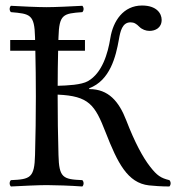

<svg xmlns="http://www.w3.org/2000/svg" viewBox="-20 -671 646 696"><path d="M520 1C534.9 2.7 566.2 5 594 5C600 -1 600 -12 594 -18C563 -25.5 549.4 -34.5 524.4 -66.5C497.9 -100.1 468.1 -155.8 438 -234C411 -304 373 -348 304 -348L303 -351C379 -379 400 -466 411 -528C416 -557 423 -590 453 -590C466 -590 474 -585 485 -574C495 -564 509 -559 522 -559C543 -559 566 -570 566 -599C566 -622 548 -651 495 -651C427.2 -651 390 -595 380 -533C371 -477 350.5 -406.5 299 -377C274.9 -363.2 225.1 -361 189.1 -360C189.2 -405.4 189.6 -442.3 190.7 -487H288V-526H191.7C191.8 -529.3 191.9 -532.6 192 -536C194.5 -619 208.5 -622 278.5 -627C284.5 -633 284.5 -644 278.5 -650C241.5 -648 179 -645 149 -645C119 -645 51.5 -648 19.5 -650C13.5 -644 13.5 -633 19.5 -627C89.5 -621 105 -619 107 -536C107.1 -532.6 107.1 -529.3 107.2 -526H17V-487H108.1C109.3 -430.6 110 -386.3 110 -321C110 -238 109 -192 107 -109C105 -26 89.5 -21 19.5 -18C13.5 -12 13.5 -1 19.5 5C58.5 3 119.5 0 149.5 0C179.5 0 237.5 2 278.5 5C284.5 -1 284.5 -12 278.5 -18C208.5 -21 194 -26 192 -109C190 -191.5 189 -237 189 -320V-328C303 -323 324 -291 363 -191C406 -81 442 -7.8 520 1Z"/></svg>

Font: Libertinus Serif Display
Style: Regular
Weight: 400
Designer: Philipp H. Poll
Foundry: Khaled Hosny
Version: Version 6.1